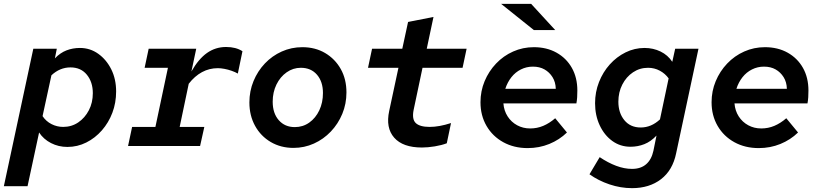

<svg xmlns="http://www.w3.org/2000/svg" viewBox="-47 -758 4267 997"><path d="M-27 209 126 -505H248L238 -455Q266 -484 298.5 -496.5Q331 -509 368 -509Q421 -509 463.5 -478.5Q506 -448 531 -397.5Q556 -347 556 -283Q556 -224 536.5 -172.5Q517 -121 482 -81Q447 -41 401 -18Q355 5 303 5Q257 5 218 -15Q179 -35 156 -70L96 209ZM281 -99Q325 -99 359.5 -122.5Q394 -146 414.5 -185.5Q435 -225 435 -274Q435 -332 404 -370Q373 -408 319 -408Q264 -408 220 -367L174 -155Q192 -128 220.5 -113.5Q249 -99 281 -99Z M618 0 639 -99H760L825 -406H704L725 -505H972L947 -387Q984 -452 1028 -483Q1072 -514 1127 -514Q1153 -514 1174 -508.5Q1195 -503 1212 -492L1188 -376Q1174 -384 1155.5 -390.5Q1137 -397 1118 -400.5Q1099 -404 1084 -404Q1040 -404 1002 -383.5Q964 -363 933 -323L886 -99H1014L992 0Z M1477 10Q1411 10 1359 -20.5Q1307 -51 1277.5 -104.5Q1248 -158 1248 -226Q1248 -285 1269.5 -337Q1291 -389 1328.5 -428.5Q1366 -468 1416 -490.5Q1466 -513 1523 -513Q1590 -513 1641.5 -482.5Q1693 -452 1722.5 -399.5Q1752 -347 1752 -278Q1752 -219 1730.5 -167Q1709 -115 1671 -75Q1633 -35 1583 -12.5Q1533 10 1477 10ZM1484 -98Q1526 -98 1559 -121.5Q1592 -145 1611 -185Q1630 -225 1630 -275Q1630 -334 1599 -370Q1568 -406 1515 -406Q1475 -406 1441.5 -382.5Q1408 -359 1388.5 -319Q1369 -279 1369 -230Q1369 -170 1400.5 -134Q1432 -98 1484 -98Z M2144 8Q2045 8 2000 -43Q1955 -94 1974 -182L2022 -406H1864L1885 -505H2042L2072 -644L2204 -670L2169 -505H2376L2355 -406H2147L2101 -188Q2091 -139 2112 -119Q2133 -99 2184 -99Q2209 -99 2236.5 -104Q2264 -109 2295 -119L2273 -14Q2247 -4 2211 2Q2175 8 2144 8Z M2693 11Q2622 11 2566.5 -19.5Q2511 -50 2479.5 -104Q2448 -158 2448 -227Q2448 -285 2469.5 -336.5Q2491 -388 2529 -428Q2567 -468 2617.5 -490.5Q2668 -513 2725 -513Q2792 -513 2843 -484.5Q2894 -456 2922.5 -405.5Q2951 -355 2951 -288Q2951 -269 2950 -253Q2949 -237 2946 -221H2567Q2570 -183 2589 -153.5Q2608 -124 2638.5 -107.5Q2669 -91 2706 -91Q2742 -91 2774 -104.5Q2806 -118 2836 -144L2897 -70Q2858 -32 2805.5 -10.5Q2753 11 2693 11ZM2577 -297H2839Q2838 -332 2822 -357.5Q2806 -383 2780.5 -397.5Q2755 -412 2720 -412Q2687 -412 2658 -397.5Q2629 -383 2608.5 -357Q2588 -331 2577 -297ZM2725 -602 2555 -738H2711L2836 -602Z M3235 219Q3176 219 3118 199.5Q3060 180 3014 147L3067 58Q3110 87 3152.5 103Q3195 119 3235 119Q3280 119 3308 95Q3336 71 3346 25L3362 -54Q3333 -23 3299 -9.5Q3265 4 3227 4Q3174 4 3132.5 -26Q3091 -56 3067 -107.5Q3043 -159 3043 -222Q3043 -280 3063.5 -332Q3084 -384 3119.5 -423.5Q3155 -463 3201.5 -486Q3248 -509 3300 -509Q3345 -509 3383 -490.5Q3421 -472 3444 -437L3459 -505H3580L3464 38Q3446 126 3385.5 172.5Q3325 219 3235 219ZM3280 -96Q3335 -96 3380 -138L3425 -351Q3407 -376 3379 -391Q3351 -406 3318 -406Q3275 -406 3240 -382.5Q3205 -359 3184.5 -319Q3164 -279 3164 -230Q3164 -172 3195 -134Q3226 -96 3280 -96Z M3893 11Q3822 11 3766.5 -19.5Q3711 -50 3679.5 -104Q3648 -158 3648 -227Q3648 -285 3669.5 -336.5Q3691 -388 3729 -428Q3767 -468 3817.5 -490.5Q3868 -513 3925 -513Q3992 -513 4043 -484.5Q4094 -456 4122.5 -405.5Q4151 -355 4151 -288Q4151 -269 4150 -253Q4149 -237 4146 -221H3767Q3770 -183 3789 -153.5Q3808 -124 3838.5 -107.5Q3869 -91 3906 -91Q3942 -91 3974 -104.5Q4006 -118 4036 -144L4097 -70Q4058 -32 4005.5 -10.5Q3953 11 3893 11ZM3777 -297H4039Q4038 -332 4022 -357.5Q4006 -383 3980.5 -397.5Q3955 -412 3920 -412Q3887 -412 3858 -397.5Q3829 -383 3808.5 -357Q3788 -331 3777 -297Z"/></svg>

Font: Red Hat Mono SemiBold
Style: Italic
Weight: 600
Italic angle: -12°
Monospace: yes
Designer: Pentagram, MCKL
Foundry: MCKL
Version: Version 1.030